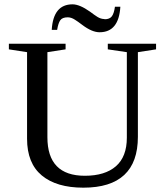

<svg xmlns="http://www.w3.org/2000/svg" viewBox="-20 -857 762 887"><path d="M372 -45Q465 -45 515.5 -89Q566 -133 566 -221V-616L478 -629V-655H701V-629L617 -616V-225Q617 10 365 10Q241 10 173 -46.5Q105 -103 105 -216V-616L21 -629V-655H283V-629L199 -616V-223Q199 -45 372 -45ZM463 -769V-768Q487 -768 497 -782Q507 -796 511 -826H536Q529 -708 440 -708Q405 -708 360 -742Q339 -758 326 -766Q309 -777 293 -777Q268 -777 258.5 -763.5Q249 -750 244 -719H219Q226 -837 315 -837Q348 -837 396 -803Q417 -787 430 -779Q446 -769 463 -769Z"/></svg>

Font: Libra Serif Modern
Style: Regular
Weight: 400
Designer: Stefan Peev, Context Ltd
Foundry: Stefan Peev, Context Ltd
Version: Version 1.000